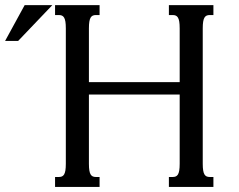

<svg xmlns="http://www.w3.org/2000/svg" viewBox="-103 -736 940 756"><path d="M604.5 -624.5Q604.5 -640.6 602.8 -650.9Q601.1 -661.1 597.7 -666.7Q594.2 -672.4 589.1 -674.6Q584 -676.8 576.7 -676.8H562V-715.8H737.3V-676.8H723.1Q715.8 -676.8 710.7 -674.6Q705.6 -672.4 702.1 -666.7Q698.7 -661.1 697 -650.9Q695.3 -640.6 695.3 -624.5V-91.3Q695.3 -75.2 697 -64.9Q698.7 -54.7 702.1 -49.1Q705.6 -43.5 710.7 -41.3Q715.8 -39.1 723.1 -39.1H737.3V0H562V-39.1H576.7Q584 -39.1 589.1 -41.3Q594.2 -43.5 597.7 -49.1Q601.1 -54.7 602.8 -64.9Q604.5 -75.2 604.5 -91.3V-363.8H247.1V-91.3Q247.1 -75.2 248.8 -64.9Q250.5 -54.7 253.9 -49.1Q257.3 -43.5 262.5 -41.3Q267.6 -39.1 274.9 -39.1H289.1V0H113.8V-39.1H128.4Q135.7 -39.1 140.9 -41.3Q146 -43.5 149.4 -49.1Q152.8 -54.7 154.5 -64.9Q156.2 -75.2 156.2 -91.3V-624.5Q156.2 -640.6 154.5 -650.9Q152.8 -661.1 149.4 -666.7Q146 -672.4 140.9 -674.6Q135.7 -676.8 128.4 -676.8H113.8V-715.8H289.1V-676.8H274.9Q267.6 -676.8 262.5 -674.6Q257.3 -672.4 253.9 -666.7Q250.5 -661.1 248.8 -650.9Q247.1 -640.6 247.1 -624.5V-412.6H604.5ZM-5.9 -715.8H103L-31.7 -574.7H-83Z"/></svg>

Font: Arian Grqi
Style: Regular
Weight: 400
Designer: Ruben Hakobyan (Tarumian)
Foundry: Ruben Hakobyan (Tarumian)
Version: Version 1.003